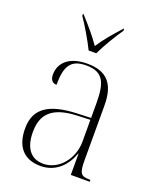

<svg xmlns="http://www.w3.org/2000/svg" viewBox="-144 -851 771 946"><g transform="rotate(20 242.0 -378.0)"><path d="M213 -606H253C274 -651 313 -716 341 -756V-766H338C297 -721 263 -682 234 -637C203 -682 169 -721 128 -766H125V-756C153 -716 191 -651 213 -606ZM184 10C265 10 316 -47 338 -111H340V0H439V-10H435C388 -10 379 -23 379 -93V-377C379 -489 335 -543 230 -543C131 -543 88 -493 88 -435C88 -408 100 -393 122 -393C122 -490 146 -533 228 -533C318 -533 338 -482 338 -373V-298L262 -295C119 -289 50 -243 50 -139C50 -39 100 10 184 10ZM193 -5C124 -5 92 -56 92 -135C92 -226 137 -279 265 -285L338 -288V-173C338 -86 276 -5 193 -5Z"/></g></svg>

Font: Noto Serif Display SemiCondensed ExtraLight
Style: Regular
Weight: 200
Width: 4
Designer: Monotype Design Team
Foundry: Monotype Imaging Inc.
Version: Version 2.009